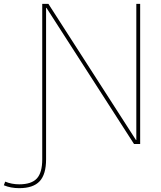

<svg xmlns="http://www.w3.org/2000/svg" viewBox="-129 -750 841 1000"><path d="M111 -709V80Q111 158 77.5 194Q44 230 -29 230Q-73 230 -109 215L-102 196Q-68 210 -29 210Q35 210 63 179.5Q91 149 91 80V-730H123L579 -21H581V-730H601V0H569L113 -709Z"/></svg>

Font: M PLUS 1p Thin
Style: Regular
Weight: 250
Version: Version 1.062